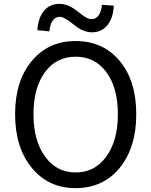

<svg xmlns="http://www.w3.org/2000/svg" viewBox="-20 -959 782 992"><path d="M146 -90Q58 -195 58 -369Q58 -543 146 -646Q231 -747 371 -747Q511 -747 597 -646Q684 -543 684 -369Q684 -195 597 -90Q511 13 371 13Q231 13 146 -90ZM529 -150Q589 -232 589 -369Q589 -506 529 -587Q470 -666 371 -666Q271 -666 213 -587Q153 -506 153 -369Q153 -232 213 -150Q272 -68 371 -68Q470 -68 529 -150ZM361 -832Q312 -872 290 -872Q243 -872 235 -797L173 -803Q177 -866 207 -903Q237 -939 287 -939Q333 -939 381 -900Q429 -860 452 -860Q498 -860 507 -934L568 -930Q565 -866 535 -829Q505 -792 455 -792Q409 -792 361 -832Z"/></svg>

Font: Source Han Sans K Regular
Style: Regular
Weight: 400
Designer: Ryoko NISHIZUKA  (kana & ideographs); Paul D. Hunt (Latin, Greek & Cyrillic); Wenlong ZHANG  (bopomofo); Sandoll Communi
Foundry: Adobe Systems Incorporated
Version: Version 1.00 July 18, 2014, initial release